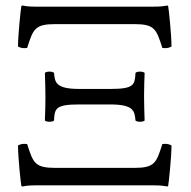

<svg xmlns="http://www.w3.org/2000/svg" viewBox="-20 -669 688 693"><path d="M266 -348C181 -348 178 -372 175 -406C169 -412 148 -412 142 -406C143 -371 144 -352.3 144 -318C144 -285.2 143 -264 142 -234C148 -228 169 -228 175 -234C177 -278 181 -292 266 -292H378C463 -292 466 -268 469 -234C475 -228 496 -228 502 -234C501 -269 500 -287.7 500 -322C500 -354.8 501 -376 502 -406C496 -412 475 -412 469 -406C467 -362 463 -348 378 -348ZM110 -645C86 -645 78 -646 61 -649C58 -649 57 -648 57 -646C55 -638 45 -542 45 -501C56 -495 65.6 -494.2 78 -496C100 -565 106 -582 181 -582H463C538 -582 544 -565 566 -496C578.4 -494.2 588 -495 599 -501C599 -544 589 -638 587 -646C587 -648 586 -649 583 -649C566 -646 558 -645 534 -645ZM534 0C558 0 566 1 583 4C586 4 587 3 587 1C589 -7 599 -103 599 -144C588 -150 578.4 -150.8 566 -149C544 -80 538 -63 463 -63H181C106 -63 100 -80 78 -149C65.6 -150.8 56 -150 45 -144C45 -101 55 -7 57 1C57 3 58 4 61 4C78 1 86 0 110 0Z"/></svg>

Font: Libertinus Math
Style: Regular
Weight: 400
Designer: Philipp H. Poll
Foundry: Khaled Hosny
Version: Version 6.2